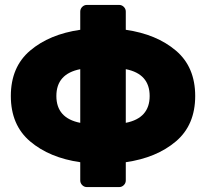

<svg xmlns="http://www.w3.org/2000/svg" viewBox="-20 -740 837 780"><path d="M773 -350Q773 -232 694.5 -165.5Q616 -99 491 -81V-7Q491 4 483 12Q475 20 464 20H333Q322 20 314 12Q306 4 306 -7V-81Q181 -99 102.5 -165.5Q24 -232 24 -350Q24 -468 102.5 -534.5Q181 -601 306 -619V-693Q306 -704 314 -712Q322 -720 333 -720H464Q475 -720 483 -712Q491 -704 491 -693V-619Q616 -601 694.5 -534.5Q773 -468 773 -350ZM209 -350Q209 -260 306 -241V-459Q209 -440 209 -350ZM491 -241Q588 -260 588 -350Q588 -440 491 -459Z"/></svg>

Font: Hezaedrus
Style: Bold
Weight: 700
Designer: Hubert & Fischer
Foundry: Hubert & Fischer
Version: Version 1.10;September 3, 2019;FontCreator 11.5.0.2425 64-bi